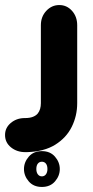

<svg xmlns="http://www.w3.org/2000/svg" viewBox="-118 -428 370 761"><path d="M-11 175H-18Q-51 175 -74.5 156Q-98 137 -98 107Q-98 79 -76 60Q-54 41 -23 40H-20Q0 40 12.5 35Q25 30 31.5 22Q38 14 41 3.5Q44 -7 44 -19V-328Q44 -362 65.5 -385Q87 -408 117 -408Q147 -408 167.5 -385Q188 -362 188 -328V-19Q188 31 166.5 74.5Q145 118 101 145.5Q57 173 -11 175ZM48 313Q15 313 -4 291Q-23 269 -23 242Q-23 215 -4 193Q15 171 48 171Q81 171 100 193Q119 215 119 242Q119 269 100 291Q81 313 48 313ZM48 271Q58 271 64 263Q70 255 70 242Q70 228 64 220.5Q58 213 48 213Q38 213 32 220.5Q26 228 26 242Q26 255 32 263Q38 271 48 271Z"/></svg>

Font: Beiruti Black
Style: Regular
Weight: 900
Designer: Arlette Boutros
Foundry: Boutros
Version: Version 1.41